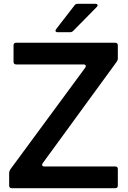

<svg xmlns="http://www.w3.org/2000/svg" viewBox="-20 -987 670 1007"><path d="M42 0Q28 0 28 -14V-79Q28 -87 33 -97L427 -632Q430 -637 430 -640Q430 -649 418 -649H65Q51 -649 51 -663V-749Q51 -763 65 -763H584Q590 -763 594 -759.5Q598 -756 598 -749V-681Q598 -671 592 -663L204 -131Q201 -127 201 -122Q201 -114 212 -114H584Q598 -114 598 -100V-14Q598 0 584 0ZM283 -818Q271 -818 271 -826Q271 -829 275 -835L371 -959Q376 -967 388 -967H480Q492 -967 492 -959Q492 -955 487 -950L364 -825Q357 -818 347 -818Z"/></svg>

Font: Open Sauce Two SemiBold
Style: Regular
Weight: 600
Designer: Alfredo Marco Pradil
Foundry: Creative Sauce Fz LLC
Version: Version 1.477